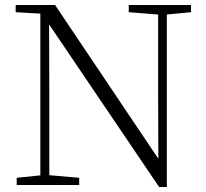

<svg xmlns="http://www.w3.org/2000/svg" viewBox="-20 -743 828 771"><path d="M47 0V-29L153 -40H172L298 -29V0ZM142 0V-701H177L178 -343V0ZM497 -694V-723H747V-694L642 -684H624ZM619 8 169 -657 167 -658 147 -688 43 -694V-723H201L633 -80L616 -74L615 -373V-723H650V8Z"/></svg>

Font: Noto Serif HK ExtraLight
Style: Regular
Weight: 200
Designer: Ryoko NISHIZUKA 西塚涼子 (kana & ideographs); Frank Grießhammer (Latin, Greek & Cyrillic); Wenlong ZHANG 张文龙 (bopomofo); San
Foundry: Adobe
Version: Version 2.002-H1;hotconv 1.1.0;makeotfexe 2.6.0